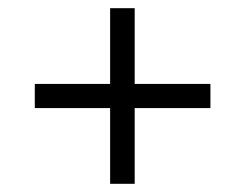

<svg xmlns="http://www.w3.org/2000/svg" viewBox="-20 -592 599 469"><path d="M249 -143V-328H65V-387H249V-572H309V-387H494V-328H309V-143Z"/></svg>

Font: Noto Serif Old Uyghur
Style: Regular
Weight: 400
Designer: Lewis McGuffie
Foundry: Google LLC
Version: Version 1.003; ttfautohint (v1.8.4.7-5d5b)